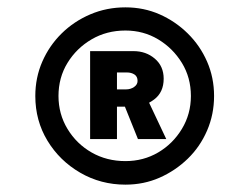

<svg xmlns="http://www.w3.org/2000/svg" viewBox="-20 -745 678 522"><path d="M321 -243Q254 -243 198 -275.5Q142 -308 109 -362.5Q76 -417 76 -484Q76 -534 95 -577.5Q114 -621 147.5 -654Q181 -687 225.5 -706Q270 -725 321 -725Q371 -725 414 -706Q457 -687 490.5 -654Q524 -621 543 -577.5Q562 -534 562 -484Q562 -434 543 -390Q524 -346 490.5 -313.5Q457 -281 414 -262Q371 -243 321 -243ZM321 -307Q370 -307 410 -330.5Q450 -354 474.5 -394.5Q499 -435 499 -484Q499 -534 474.5 -574Q450 -614 410 -638Q370 -662 321 -662Q270 -662 229 -638Q188 -614 163.5 -574Q139 -534 139 -484Q139 -435 163.5 -394.5Q188 -354 229 -330.5Q270 -307 321 -307ZM355 -367 318 -459 381 -475 432 -367ZM225 -367V-606H343Q377 -606 401 -585.5Q425 -565 425 -531Q425 -494 399 -474.5Q373 -455 343 -455H282L298 -466V-367ZM298 -495 284 -502H323Q335 -502 344.5 -508.5Q354 -515 354 -525Q354 -537 345.5 -542.5Q337 -548 325 -548H282L298 -556Z"/></svg>

Font: Lexend Peta SemiBold
Style: Regular
Weight: 600
Designer: Bonnie Shaver-Troup, Thomas Jockin
Foundry: Lexend
Version: Version 1.007